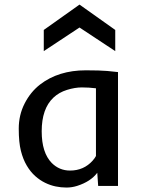

<svg xmlns="http://www.w3.org/2000/svg" viewBox="-20 -823 623 850"><path d="M157.2 -448.7Q238.8 -511.7 359.9 -511.7Q422.9 -511.7 455.1 -508.8Q455.1 -508.8 502.4 -503.9V0H414.6L410.6 -58.1Q381.3 -19 321.3 0Q298.3 7.3 274.2 7.3Q250 7.3 226.6 2.4Q203.1 -2.4 179.9 -13.7Q156.7 -24.9 135.7 -43.7Q114.7 -62.5 98.4 -90.1Q82 -117.7 72.5 -155.3Q63 -192.9 63 -253.4Q63 -314 89.1 -365Q115.2 -416 157.2 -448.7ZM404.8 -432.1Q373.5 -436 342.5 -436Q311.5 -436 276.4 -425Q241.2 -414.1 216.3 -390.6Q164.6 -341.8 164.6 -241.7Q164.6 -147 209 -101.6Q242.7 -67.9 290 -67.9Q351.1 -67.9 390.6 -112.3Q400.4 -123.5 404.8 -132.3ZM173.8 -690.4 332 -802.7 490.2 -690.4V-596.7L332 -701.2L173.8 -596.7Z"/></svg>

Font: Inder
Style: Regular
Weight: 400
Designer: Irina Smirnova
Foundry: Irina Smirnova
Version: Version 1.001